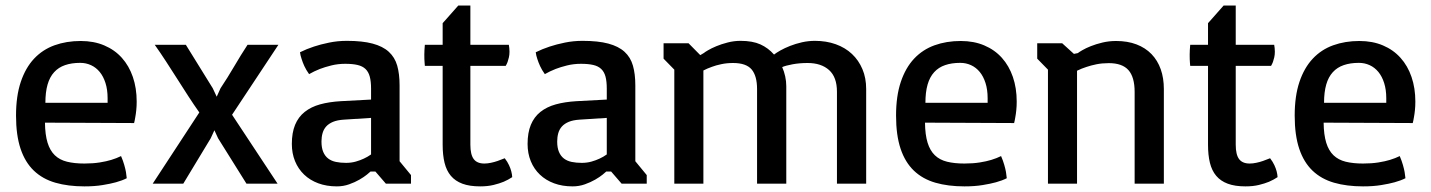

<svg xmlns="http://www.w3.org/2000/svg" viewBox="-20 -660 5144 690"><path d="M37.6 -244.6Q37.6 -314.9 54.7 -365.7Q71.8 -416.5 102.5 -449.2Q133.3 -481.9 176 -497.3Q218.8 -512.7 270 -512.7Q317.4 -512.7 354.7 -496.8Q392.1 -481 418 -452.1Q443.8 -423.3 457.5 -383.3Q471.2 -343.3 471.2 -294.9Q471.2 -278.3 469.7 -264.2Q468.3 -250 466.3 -239.7Q464.4 -227.5 461.9 -217.8L141.6 -219.2Q142.1 -175.8 150.9 -147.2Q159.7 -118.7 177 -102.1Q194.3 -85.4 220.7 -78.9Q247.1 -72.3 283.2 -72.3Q314 -72.3 338.4 -76.2Q362.8 -80.1 379.9 -85.4Q399.4 -91.3 415 -99.1Q422.4 -82 426.5 -67.4Q430.7 -52.7 432.6 -42Q434.6 -29.3 435.5 -19.5Q419.4 -11.2 396.5 -4.9Q377 0.5 348.6 5.1Q320.3 9.8 283.2 9.8Q224.6 9.8 179 -3.4Q133.3 -16.6 101.8 -46.6Q70.3 -76.7 54 -125.2Q37.6 -173.8 37.6 -244.6ZM366.7 -290.5V-307.1Q366.7 -337.9 359.1 -361.6Q351.6 -385.3 338.4 -401.4Q325.2 -417.5 307.1 -425.8Q289.1 -434.1 268.1 -434.1Q237.3 -434.1 213.9 -426Q190.4 -418 174.6 -400.6Q158.7 -383.3 150.9 -356Q143.1 -328.6 143.1 -290.5Z M696.3 -255.9Q676.3 -284.2 656.2 -315.2Q636.2 -346.2 616.2 -377.7Q596.2 -409.2 576.2 -439.9Q556.2 -470.7 536.1 -499H647.9L744.6 -342.8L758.8 -312.5L772.5 -342.8Q797.9 -380.9 821.3 -420.9Q844.7 -460.9 869.6 -499H980.5L814 -247.6L977.5 0H865.7L763.7 -163.1L750.5 -191.9L737.3 -163.1L638.7 0H528.8Z M1028.8 -142.6Q1028.8 -183.1 1040.5 -211.4Q1052.2 -239.7 1075 -257.8Q1097.7 -275.9 1130.1 -284.9Q1162.6 -293.9 1204.6 -296.4L1313.5 -302.2V-341.3Q1313.5 -367.7 1308.8 -384.8Q1304.2 -401.9 1293.5 -412.1Q1282.7 -422.4 1264.9 -426.5Q1247.1 -430.7 1220.7 -430.7Q1194.3 -430.7 1170.7 -424.8Q1147 -418.9 1129.4 -412.1Q1108.4 -403.8 1090.8 -393.6Q1080.1 -408.7 1073.7 -422.6Q1067.4 -436.5 1064 -447.8Q1059.6 -460.4 1058.1 -472.2Q1081.5 -483.9 1108.4 -492.7Q1131.8 -500.5 1162.4 -506.8Q1192.9 -513.2 1226.6 -513.2Q1282.2 -513.2 1318.8 -503.4Q1355.5 -493.7 1377.2 -473.9Q1398.9 -454.1 1407.5 -424.1Q1416 -394 1416 -353V-80.6L1457 -30.8V0H1366.7L1329.1 -43.5H1311.5Q1309.1 -41 1298.6 -32.5Q1288.1 -23.9 1271.7 -14.4Q1255.4 -4.9 1234.6 2.4Q1213.9 9.8 1190.4 9.8Q1153.8 9.8 1124 -1.2Q1094.2 -12.2 1073 -32.5Q1051.8 -52.7 1040.3 -80.8Q1028.8 -108.9 1028.8 -142.6ZM1135.3 -151.4Q1135.3 -128.9 1141.6 -114Q1147.9 -99.1 1159.4 -90.3Q1170.9 -81.5 1187.3 -78.1Q1203.6 -74.7 1223.6 -74.7Q1242.2 -74.7 1258.5 -79.3Q1274.9 -84 1287.1 -89.8Q1301.3 -96.2 1313.5 -105V-236.3L1215.3 -230Q1192.4 -228.5 1177 -222.2Q1161.6 -215.8 1152.3 -205.6Q1143.1 -195.3 1139.2 -181.4Q1135.3 -167.5 1135.3 -151.4Z M1570.8 -423.3H1506.8Q1506.3 -428.7 1505.9 -435.1Q1505.4 -440.4 1505.1 -447.8Q1504.9 -455.1 1504.9 -463.9Q1504.9 -472.7 1505.4 -480.2Q1505.9 -487.8 1506.8 -499H1570.8V-576.7L1627 -640.1H1670.4V-499H1808.6Q1809.6 -494.1 1810.3 -487.3Q1811 -480.5 1811 -474.1Q1811 -462.9 1808.8 -453.6Q1806.6 -444.3 1804.2 -437.5Q1801.3 -429.7 1797.4 -423.3H1670.4V-140.1Q1670.4 -104.5 1682.4 -88.4Q1694.3 -72.3 1720.7 -72.3Q1731.9 -72.3 1744.4 -75Q1756.8 -77.6 1768.1 -81.5Q1780.8 -85.9 1793.9 -91.3Q1803.7 -78.6 1809.3 -66.4Q1814.9 -54.2 1817.4 -44.4Q1820.3 -33.2 1820.8 -23.4Q1807.1 -14.2 1790 -6.8Q1774.9 -0.5 1753.9 4.6Q1732.9 9.8 1705.6 9.8Q1667.5 9.8 1641.8 0.2Q1616.2 -9.3 1600.3 -28.1Q1584.5 -46.9 1577.6 -75Q1570.8 -103 1570.8 -139.6Z M1876 -142.6Q1876 -183.1 1887.7 -211.4Q1899.4 -239.7 1922.1 -257.8Q1944.8 -275.9 1977.3 -284.9Q2009.8 -293.9 2051.8 -296.4L2160.6 -302.2V-341.3Q2160.6 -367.7 2156 -384.8Q2151.4 -401.9 2140.6 -412.1Q2129.9 -422.4 2112.1 -426.5Q2094.2 -430.7 2067.9 -430.7Q2041.5 -430.7 2017.8 -424.8Q1994.1 -418.9 1976.6 -412.1Q1955.6 -403.8 1938 -393.6Q1927.2 -408.7 1920.9 -422.6Q1914.6 -436.5 1911.1 -447.8Q1906.7 -460.4 1905.3 -472.2Q1928.7 -483.9 1955.6 -492.7Q1979 -500.5 2009.5 -506.8Q2040 -513.2 2073.7 -513.2Q2129.4 -513.2 2166 -503.4Q2202.6 -493.7 2224.4 -473.9Q2246.1 -454.1 2254.6 -424.1Q2263.2 -394 2263.2 -353V-80.6L2304.2 -30.8V0H2213.9L2176.3 -43.5H2158.7Q2156.2 -41 2145.8 -32.5Q2135.3 -23.9 2118.9 -14.4Q2102.5 -4.9 2081.8 2.4Q2061 9.8 2037.6 9.8Q2001 9.8 1971.2 -1.2Q1941.4 -12.2 1920.2 -32.5Q1898.9 -52.7 1887.5 -80.8Q1876 -108.9 1876 -142.6ZM1982.4 -151.4Q1982.4 -128.9 1988.8 -114Q1995.1 -99.1 2006.6 -90.3Q2018.1 -81.5 2034.4 -78.1Q2050.8 -74.7 2070.8 -74.7Q2089.4 -74.7 2105.7 -79.3Q2122.1 -84 2134.3 -89.8Q2148.4 -96.2 2160.6 -105V-236.3L2062.5 -230Q2039.6 -228.5 2024.2 -222.2Q2008.8 -215.8 1999.5 -205.6Q1990.2 -195.3 1986.3 -181.4Q1982.4 -167.5 1982.4 -151.4Z M2364.7 -449.2V-504.4H2454.6L2496.6 -461.9L2509.8 -469.7Q2512.2 -472.2 2524.2 -479.2Q2536.1 -486.3 2554.2 -493.9Q2572.3 -501.5 2595 -507.3Q2617.7 -513.2 2641.1 -513.2Q2684.6 -513.2 2712.6 -500.5Q2740.7 -487.8 2761.7 -463.9Q2769.5 -470.2 2784.7 -478.8Q2799.8 -487.3 2819.6 -495.1Q2839.4 -502.9 2862.3 -508.1Q2885.3 -513.2 2908.7 -513.2Q2949.7 -513.2 2983.6 -501Q3017.6 -488.8 3041.7 -466.1Q3065.9 -443.4 3079.3 -411.6Q3092.8 -379.9 3092.8 -340.3V0H2987.8V-330.1Q2987.8 -382.8 2959.5 -408.2Q2931.2 -433.6 2882.3 -433.6Q2853.5 -433.6 2828.4 -429Q2803.2 -424.3 2791 -418.9Q2797.9 -403.3 2801.8 -385.7Q2805.7 -368.2 2805.7 -350.1V0H2700.7V-339.8Q2700.7 -387.2 2681.2 -410.4Q2661.6 -433.6 2614.3 -433.6Q2591.8 -433.6 2572.3 -429.4Q2552.7 -425.3 2538.6 -419.9Q2522 -414.1 2507.8 -406.7V0H2403.3V-409.7Z M3200.2 -244.6Q3200.2 -314.9 3217.3 -365.7Q3234.4 -416.5 3265.1 -449.2Q3295.9 -481.9 3338.6 -497.3Q3381.3 -512.7 3432.6 -512.7Q3480 -512.7 3517.3 -496.8Q3554.7 -481 3580.6 -452.1Q3606.4 -423.3 3620.1 -383.3Q3633.8 -343.3 3633.8 -294.9Q3633.8 -278.3 3632.3 -264.2Q3630.9 -250 3628.9 -239.7Q3627 -227.5 3624.5 -217.8L3304.2 -219.2Q3304.7 -175.8 3313.5 -147.2Q3322.3 -118.7 3339.6 -102.1Q3356.9 -85.4 3383.3 -78.9Q3409.7 -72.3 3445.8 -72.3Q3476.6 -72.3 3501 -76.2Q3525.4 -80.1 3542.5 -85.4Q3562 -91.3 3577.6 -99.1Q3585 -82 3589.1 -67.4Q3593.3 -52.7 3595.2 -42Q3597.2 -29.3 3598.1 -19.5Q3582 -11.2 3559.1 -4.9Q3539.6 0.5 3511.2 5.1Q3482.9 9.8 3445.8 9.8Q3387.2 9.8 3341.6 -3.4Q3295.9 -16.6 3264.4 -46.6Q3232.9 -76.7 3216.6 -125.2Q3200.2 -173.8 3200.2 -244.6ZM3529.3 -290.5V-307.1Q3529.3 -337.9 3521.7 -361.6Q3514.2 -385.3 3501 -401.4Q3487.8 -417.5 3469.7 -425.8Q3451.7 -434.1 3430.7 -434.1Q3399.9 -434.1 3376.5 -426Q3353 -418 3337.2 -400.6Q3321.3 -383.3 3313.5 -356Q3305.7 -328.6 3305.7 -290.5Z M3746.1 -409.7 3707.5 -449.2V-504.4H3797.4L3839.4 -466.3L3853.5 -469.2Q3856.9 -472.2 3869.4 -479.5Q3881.8 -486.8 3900.1 -494.1Q3918.5 -501.5 3941.9 -507.1Q3965.3 -512.7 3991.2 -512.7Q4032.2 -512.7 4064.2 -500.5Q4096.2 -488.3 4118.2 -465.6Q4140.1 -442.9 4151.4 -411.1Q4162.6 -379.4 4162.6 -339.8V0H4057.6V-329.6Q4057.6 -382.8 4035.4 -408Q4013.2 -433.1 3964.8 -433.1Q3940.9 -433.1 3920.4 -429Q3899.9 -424.8 3884.3 -419.4Q3866.2 -413.6 3850.6 -405.8V0H3746.1Z M4321.3 -423.3H4257.3Q4256.8 -428.7 4256.3 -435.1Q4255.9 -440.4 4255.6 -447.8Q4255.4 -455.1 4255.4 -463.9Q4255.4 -472.7 4255.9 -480.2Q4256.3 -487.8 4257.3 -499H4321.3V-576.7L4377.4 -640.1H4420.9V-499H4559.1Q4560.1 -494.1 4560.8 -487.3Q4561.5 -480.5 4561.5 -474.1Q4561.5 -462.9 4559.3 -453.6Q4557.1 -444.3 4554.7 -437.5Q4551.8 -429.7 4547.9 -423.3H4420.9V-140.1Q4420.9 -104.5 4432.9 -88.4Q4444.8 -72.3 4471.2 -72.3Q4482.4 -72.3 4494.9 -75Q4507.3 -77.6 4518.6 -81.5Q4531.2 -85.9 4544.4 -91.3Q4554.2 -78.6 4559.8 -66.4Q4565.4 -54.2 4567.9 -44.4Q4570.8 -33.2 4571.3 -23.4Q4557.6 -14.2 4540.5 -6.8Q4525.4 -0.5 4504.4 4.6Q4483.4 9.8 4456.1 9.8Q4418 9.8 4392.3 0.2Q4366.7 -9.3 4350.8 -28.1Q4335 -46.9 4328.1 -75Q4321.3 -103 4321.3 -139.6Z M4632.8 -244.6Q4632.8 -314.9 4649.9 -365.7Q4667 -416.5 4697.8 -449.2Q4728.5 -481.9 4771.2 -497.3Q4814 -512.7 4865.2 -512.7Q4912.6 -512.7 4950 -496.8Q4987.3 -481 5013.2 -452.1Q5039.1 -423.3 5052.7 -383.3Q5066.4 -343.3 5066.4 -294.9Q5066.4 -278.3 5064.9 -264.2Q5063.5 -250 5061.5 -239.7Q5059.6 -227.5 5057.1 -217.8L4736.8 -219.2Q4737.3 -175.8 4746.1 -147.2Q4754.9 -118.7 4772.2 -102.1Q4789.6 -85.4 4815.9 -78.9Q4842.3 -72.3 4878.4 -72.3Q4909.2 -72.3 4933.6 -76.2Q4958 -80.1 4975.1 -85.4Q4994.6 -91.3 5010.3 -99.1Q5017.6 -82 5021.7 -67.4Q5025.9 -52.7 5027.8 -42Q5029.8 -29.3 5030.8 -19.5Q5014.6 -11.2 4991.7 -4.9Q4972.2 0.5 4943.8 5.1Q4915.5 9.8 4878.4 9.8Q4819.8 9.8 4774.2 -3.4Q4728.5 -16.6 4697 -46.6Q4665.5 -76.7 4649.2 -125.2Q4632.8 -173.8 4632.8 -244.6ZM4961.9 -290.5V-307.1Q4961.9 -337.9 4954.3 -361.6Q4946.8 -385.3 4933.6 -401.4Q4920.4 -417.5 4902.3 -425.8Q4884.3 -434.1 4863.3 -434.1Q4832.5 -434.1 4809.1 -426Q4785.6 -418 4769.8 -400.6Q4753.9 -383.3 4746.1 -356Q4738.3 -328.6 4738.3 -290.5Z"/></svg>

Font: Basic
Style: Regular
Weight: 400
Designer: Magnus Gaarde
Foundry: Magnus Gaarde
Version: Version 1.003; ttfautohint (v1.1) -l 6 -r 16 -G 0 -x 16 -D l